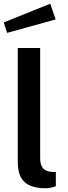

<svg xmlns="http://www.w3.org/2000/svg" viewBox="-24 -1000 364 1028"><path d="M245 -980 -4 -880 14 -824 274 -896ZM221 8C237 8 257 4 275 -3V-79L249 -80C208 -84 191 -109 191 -153V-743H71V-140C71 -66 87 8 221 8Z"/></svg>

Font: United Sans SemiBold
Style: Regular
Weight: 600
Designer: Pablo Impallari, Rodrigo Fuenzalida (Modified by Dan O. Williams)
Version: Version 1.000;PS 001.000;hotconv 1.0.88;makeotf.lib2.5.64775